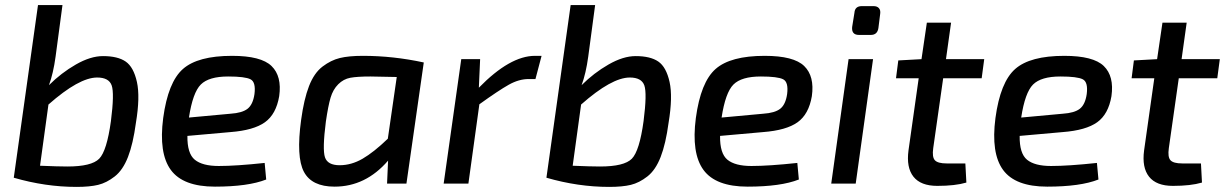

<svg xmlns="http://www.w3.org/2000/svg" viewBox="-20 -720 4804 753"><path d="M225 -700 198 -498Q189 -432 172 -386Q220 -434 277.5 -467Q335 -500 384 -500Q442 -500 473 -478.5Q504 -457 517 -398.5Q530 -340 513 -238Q502 -156 482 -104.5Q462 -53 430 -28Q398 -3 365 5Q332 13 280 13Q158 13 34 -23L129 -700ZM170 -310 137 -70Q209 -67 244 -67Q339 -67 369 -97.5Q399 -128 415 -245Q429 -354 418 -385Q407 -416 361 -416Q290 -416 170 -310Z M1018 -81 1024 -16Q953 12 823 12Q698 12 650 -53.5Q602 -119 620 -257Q639 -398 697.5 -449.5Q756 -501 890 -501Q1004 -501 1045 -461Q1086 -421 1075 -343Q1063 -272 1019 -240.5Q975 -209 884 -202L715 -187Q714 -118 744 -93.5Q774 -69 838 -69Q906 -69 1018 -81ZM721 -259 884 -274Q930 -277 951 -293.5Q972 -310 978 -351Q984 -398 962.5 -409Q941 -420 875 -420Q799 -420 767.5 -388.5Q736 -357 721 -259Z M1574 0H1498L1502 -90Q1414 12 1292 12Q1203 12 1172 -46Q1141 -104 1161 -250Q1172 -331 1192 -382.5Q1212 -434 1245 -459Q1278 -484 1313 -492.5Q1348 -501 1403 -501Q1522 -501 1642 -475ZM1501 -176 1536 -418Q1444 -420 1433 -420Q1381 -420 1354 -415Q1327 -410 1306.5 -389.5Q1286 -369 1276.5 -337Q1267 -305 1258 -243Q1244 -134 1254.5 -103Q1265 -72 1312 -72Q1358 -72 1402 -97.5Q1446 -123 1501 -176Z M2104 -501 2080 -410H2053Q2015 -410 1975 -387.5Q1935 -365 1860 -311L1817 0H1720L1789 -488H1863L1858 -376Q1980 -501 2078 -501Z M2314 -700 2287 -498Q2278 -432 2261 -386Q2309 -434 2366.5 -467Q2424 -500 2473 -500Q2531 -500 2562 -478.5Q2593 -457 2606 -398.5Q2619 -340 2602 -238Q2591 -156 2571 -104.5Q2551 -53 2519 -28Q2487 -3 2454 5Q2421 13 2369 13Q2247 13 2123 -23L2218 -700ZM2259 -310 2226 -70Q2298 -67 2333 -67Q2428 -67 2458 -97.5Q2488 -128 2504 -245Q2518 -354 2507 -385Q2496 -416 2450 -416Q2379 -416 2259 -310Z M3107 -81 3113 -16Q3042 12 2912 12Q2787 12 2739 -53.5Q2691 -119 2709 -257Q2728 -398 2786.5 -449.5Q2845 -501 2979 -501Q3093 -501 3134 -461Q3175 -421 3164 -343Q3152 -272 3108 -240.5Q3064 -209 2973 -202L2804 -187Q2803 -118 2833 -93.5Q2863 -69 2927 -69Q2995 -69 3107 -81ZM2810 -259 2973 -274Q3019 -277 3040 -293.5Q3061 -310 3067 -351Q3073 -398 3051.5 -409Q3030 -420 2964 -420Q2888 -420 2856.5 -388.5Q2825 -357 2810 -259Z M3360 -696H3406Q3420 -696 3427 -688Q3434 -680 3432 -666L3425 -610Q3421 -583 3395 -583H3349Q3319 -583 3322 -614L3331 -670Q3333 -696 3360 -696ZM3336 0H3240L3308 -488H3404Z M3679 -413 3640 -139Q3635 -104 3646.5 -91.5Q3658 -79 3693 -79H3766L3770 -4Q3726 9 3656 9Q3591 9 3562.5 -27Q3534 -63 3543 -130L3583 -413H3494L3503 -483L3594 -488L3615 -631H3710L3690 -488H3840L3830 -413Z M4282 -81 4288 -16Q4217 12 4087 12Q3962 12 3914 -53.5Q3866 -119 3884 -257Q3903 -398 3961.5 -449.5Q4020 -501 4154 -501Q4268 -501 4309 -461Q4350 -421 4339 -343Q4327 -272 4283 -240.5Q4239 -209 4148 -202L3979 -187Q3978 -118 4008 -93.5Q4038 -69 4102 -69Q4170 -69 4282 -81ZM3985 -259 4148 -274Q4194 -277 4215 -293.5Q4236 -310 4242 -351Q4248 -398 4226.5 -409Q4205 -420 4139 -420Q4063 -420 4031.5 -388.5Q4000 -357 3985 -259Z M4603 -413 4564 -139Q4559 -104 4570.5 -91.5Q4582 -79 4617 -79H4690L4694 -4Q4650 9 4580 9Q4515 9 4486.5 -27Q4458 -63 4467 -130L4507 -413H4418L4427 -483L4518 -488L4539 -631H4634L4614 -488H4764L4754 -413Z"/></svg>

Font: Exo 2.0 Medium
Style: Italic
Weight: 500
Italic angle: -8°
Designer: Natanael Gama
Version: Version 1.001;PS 001.001;hotconv 1.0.70;makeotf.lib2.5.58329